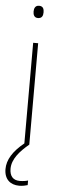

<svg xmlns="http://www.w3.org/2000/svg" viewBox="-63 -750 321 996"><g transform="rotate(5 97.5 -252.5)"><path d="M99 -722C79 -722 73 -706 73 -690C73 -673 79 -658 98 -658C119 -658 125 -672 125 -690C125 -706 121 -722 99 -722ZM25 133C25 83 63 40 111 0V-528H85V-4C27 43 -1 89 -1 137C-1 190 31 217 77 217C95 217 111 213 121 210V186C112 189 95 192 78 192C43 192 25 171 25 133Z"/></g></svg>

Font: Noto Sans Lao SemiCondensed Thin
Style: Regular
Weight: 100
Width: 4
Designer: Monotype Design Team
Foundry: Monotype Imaging Inc.
Version: Version 2.003